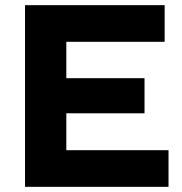

<svg xmlns="http://www.w3.org/2000/svg" viewBox="-20 -724 705 744"><path d="M77 0V-704H618V-562H237V-421H540V-285H237V-142H633V0Z"/></svg>

Font: Prodigy Sans
Style: Bold
Weight: 700
Designer: Wei Huang
Foundry: Wei Huang
Version: Version 1.003; ttfautohint (v1.8.3)